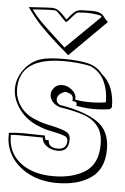

<svg xmlns="http://www.w3.org/2000/svg" viewBox="-56 -802 578 889"><g transform="rotate(5 233.0 -358.0)"><path d="M199 -586Q143 -636 111 -669Q79 -702 42 -754Q135 -760 149 -760Q167 -760 182 -749.5Q197 -739 221 -712Q224 -715 227 -719Q230 -723 235 -729Q252 -749 263.5 -755Q275 -761 290 -761L334 -762Q359 -762 373 -756Q387 -750 399 -731L413 -717L243 -548Q221 -568 199 -586ZM381 -740Q381 -744 358 -747.5Q335 -751 307 -751Q297 -751 271 -749Q265 -749 243 -723Q240 -720 232.5 -711Q225 -702 220 -700Q215 -702 196 -723Q175 -746 168 -749Q160 -750 150 -750Q136 -750 123 -749L61 -745Q84 -713 110 -687.5Q136 -662 184 -618L223 -582L379 -735ZM406 -475Q379 -509 336 -519Q293 -529 226 -529Q156 -529 122 -519Q72 -504 41.5 -462Q11 -420 11 -373Q11 -322 47 -274.5Q83 -227 144 -206H143Q166 -196 209 -188Q243 -181 258.5 -174.5Q274 -168 274 -153Q274 -113 233 -113Q188 -113 188 -148H173Q168 -160 168 -168Q137 -168 121 -169L69 -170Q32 -170 1 -166V-152Q1 -98 31.5 -52.5Q62 -7 117 19.5Q172 46 242 46Q340 46 400 4Q460 -38 460 -130Q460 -217 399 -257Q338 -297 226 -315L228 -314Q208 -322 208 -341Q208 -353 218 -363Q228 -373 246 -378Q262 -375 272 -368.5Q282 -362 282 -346L281 -338Q282 -338 288.5 -337.5Q295 -337 298.5 -334Q302 -331 302 -326L301 -318Q346 -310 381 -310Q423 -310 458 -316L466 -326Q466 -426 406 -475ZM293 -346Q294 -348 294 -354Q294 -374 273 -391Q252 -408 229 -408Q205 -408 191.5 -392.5Q178 -377 178 -360Q178 -343 190 -328Q202 -313 225 -305Q296 -294 338.5 -279Q381 -264 405 -233Q429 -202 429 -150Q429 -59 371 -21.5Q313 16 222 16Q127 16 69 -29.5Q11 -75 11 -152V-157Q21 -159 44 -159L159 -158Q161 -133 183 -118Q205 -103 233 -103Q258 -103 271 -116.5Q284 -130 284 -160Q284 -184 265 -194Q246 -204 203 -214Q151 -224 127 -235Q75 -253 48 -290.5Q21 -328 21 -373Q21 -519 226 -519Q295 -519 349 -507Q394 -488 415 -445.5Q436 -403 436 -346Q402 -340 361 -340Q324 -340 293 -346Z"/></g></svg>

Font: Londrina Shadow
Style: Regular
Weight: 400
Designer: Marcelo Magalhaes
Foundry: Marcelo Magalhães
Version: Version 1.002